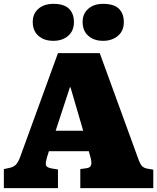

<svg xmlns="http://www.w3.org/2000/svg" viewBox="-20 -977 816 997"><path d="M0 0V-99L33 -106Q53 -111 64 -123.5Q75 -136 84 -160L281 -701H498L697 -155Q708 -124 718 -114Q728 -104 747 -101L776 -96V0H397V-99L432 -104Q449 -107 453 -120Q457 -133 451 -156L441 -192H234L224 -160Q217 -138 218 -122.5Q219 -107 250 -102L281 -97V0ZM269 -298H412L346 -524H343ZM515 -765Q468 -765 438.5 -791Q409 -817 409 -863Q409 -906 438.5 -931.5Q468 -957 515 -957Q572 -957 597.5 -931.5Q623 -906 623 -862Q623 -817 592.5 -791Q562 -765 515 -765ZM257 -765Q209 -765 179.5 -791Q150 -817 150 -863Q150 -906 179.5 -931.5Q209 -957 257 -957Q313 -957 338.5 -931.5Q364 -906 364 -862Q364 -817 334 -791Q304 -765 257 -765Z"/></svg>

Font: Literata Black
Style: Regular
Weight: 900
Designer: Latin by Veronika Burian and Jose Scaglione. Greek by Irene Vlachou. Cyrillic by Vera Evstafieva.
Foundry: TypeTogether
Version: Version 3.103;gftools[0.9.29]